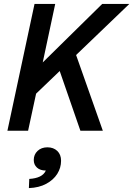

<svg xmlns="http://www.w3.org/2000/svg" viewBox="-20 -670 683 984"><path d="M18 0 157 -650H263L199 -350L504 -650H643L370 -388L507 0H392L286 -306L165 -190L124 0ZM128 294 130 247Q163 245 184.5 234.5Q206 224 215 204Q186 204 169.5 189Q153 174 153 150Q153 122 172.5 103.5Q192 85 223 85Q254 85 273.5 103.5Q293 122 293 154Q293 190 273.5 221Q254 252 217 272Q180 292 128 294Z"/></svg>

Font: Sometype Mono SemiBold
Style: Italic
Weight: 600
Italic angle: -12°
Designer: Ryoichi Tsunekawa
Foundry: Dharma Type
Version: Version 1.001